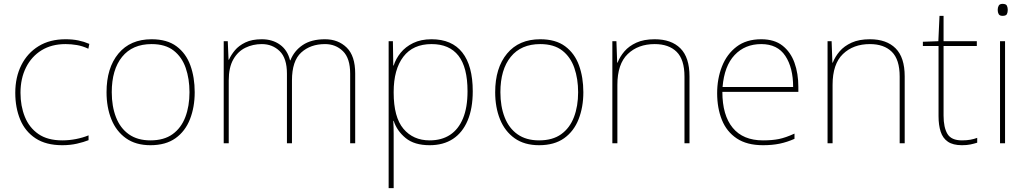

<svg xmlns="http://www.w3.org/2000/svg" viewBox="-20 -741 5309 993"><path d="M302 10Q218 10 164 -25.5Q110 -61 84.5 -122.5Q59 -184 59 -261Q59 -342 90.5 -404.5Q122 -467 180 -502.5Q238 -538 319 -538Q355 -538 384.5 -532Q414 -526 442 -514L437 -489Q407 -503 377.5 -508Q348 -513 319 -513Q247 -513 195 -481Q143 -449 114.5 -392Q86 -335 86 -261Q86 -193 108.5 -137Q131 -81 178.5 -48Q226 -15 302 -15Q338 -15 373.5 -22Q409 -29 438 -41V-16Q413 -6 378 2Q343 10 302 10Z M758 10Q682 10 631.5 -26Q581 -62 556 -124Q531 -186 531 -264Q531 -390 592.5 -464Q654 -538 764 -538Q844 -538 893 -501.5Q942 -465 964.5 -403Q987 -341 987 -264Q987 -187 962.5 -124.5Q938 -62 887.5 -26Q837 10 758 10ZM758 -15Q828 -15 872.5 -47Q917 -79 938.5 -135.5Q960 -192 960 -264Q960 -333 940.5 -389.5Q921 -446 878 -479.5Q835 -513 764 -513Q665 -513 611.5 -447Q558 -381 558 -264Q558 -191 580 -134.5Q602 -78 646.5 -46.5Q691 -15 758 -15Z M1137 0V-528H1158L1162 -432H1164Q1175 -457 1195 -481Q1215 -505 1249 -521.5Q1283 -538 1334 -538Q1389 -538 1428 -510Q1467 -482 1480 -429H1482Q1501 -478 1545.5 -508Q1590 -538 1661 -538Q1729 -538 1773 -495Q1817 -452 1817 -361V0H1791V-360Q1791 -440 1753.5 -476.5Q1716 -513 1661 -513Q1586 -513 1538 -469.5Q1490 -426 1490 -325V0H1464V-360Q1464 -440 1426.5 -476.5Q1389 -513 1334 -513Q1288 -513 1249 -494Q1210 -475 1186.5 -433.5Q1163 -392 1163 -325V0Z M1990 232V-528H2012L2014 -402H2016Q2027 -437 2052 -468Q2077 -499 2117 -518.5Q2157 -538 2212 -538Q2317 -538 2371 -469.5Q2425 -401 2425 -269Q2425 -180 2398.5 -117.5Q2372 -55 2322.5 -22.5Q2273 10 2202 10Q2123 10 2078 -27Q2033 -64 2016 -116H2014Q2016 -82 2016 -49.5Q2016 -17 2016 15V232ZM2202 -15Q2264 -15 2307.5 -43.5Q2351 -72 2374.5 -128.5Q2398 -185 2398 -269Q2398 -393 2351 -453Q2304 -513 2212 -513Q2116 -513 2066 -447.5Q2016 -382 2016 -265V-262Q2016 -135 2066.5 -75Q2117 -15 2202 -15Z M2768 10Q2692 10 2641.5 -26Q2591 -62 2566 -124Q2541 -186 2541 -264Q2541 -390 2602.5 -464Q2664 -538 2774 -538Q2854 -538 2903 -501.5Q2952 -465 2974.5 -403Q2997 -341 2997 -264Q2997 -187 2972.5 -124.5Q2948 -62 2897.5 -26Q2847 10 2768 10ZM2768 -15Q2838 -15 2882.5 -47Q2927 -79 2948.5 -135.5Q2970 -192 2970 -264Q2970 -333 2950.5 -389.5Q2931 -446 2888 -479.5Q2845 -513 2774 -513Q2675 -513 2621.5 -447Q2568 -381 2568 -264Q2568 -191 2590 -134.5Q2612 -78 2656.5 -46.5Q2701 -15 2768 -15Z M3147 0V-528H3168L3172 -417H3174Q3186 -448 3209.5 -475.5Q3233 -503 3271.5 -520.5Q3310 -538 3366 -538Q3452 -538 3499 -491Q3546 -444 3546 -346V0H3520V-345Q3520 -433 3479.5 -473Q3439 -513 3366 -513Q3280 -513 3226.5 -461.5Q3173 -410 3173 -302V0Z M3926 10Q3843 10 3790.5 -25Q3738 -60 3713.5 -121Q3689 -182 3689 -259Q3689 -334 3714 -397.5Q3739 -461 3789.5 -499.5Q3840 -538 3917 -538Q3985 -538 4027 -505Q4069 -472 4089 -416.5Q4109 -361 4109 -291V-266H3716Q3716 -145 3769.5 -80Q3823 -15 3926 -15Q3974 -15 4008.5 -22Q4043 -29 4089 -50V-23Q4051 -6 4012.5 2Q3974 10 3926 10ZM3717 -291H4082Q4082 -391 4041.5 -452Q4001 -513 3917 -513Q3833 -513 3779.5 -456.5Q3726 -400 3717 -291Z M4260 0V-528H4281L4285 -417H4287Q4299 -448 4322.5 -475.5Q4346 -503 4384.5 -520.5Q4423 -538 4479 -538Q4565 -538 4612 -491Q4659 -444 4659 -346V0H4633V-345Q4633 -433 4592.5 -473Q4552 -513 4479 -513Q4393 -513 4339.5 -461.5Q4286 -410 4286 -302V0Z M4955 10Q4909 10 4882.5 -8Q4856 -26 4845 -60Q4834 -94 4834 -140V-503H4753V-525L4833 -528L4839 -659H4860V-528H5032V-503H4860V-143Q4860 -82 4880 -48.5Q4900 -15 4955 -15Q4980 -15 4999 -18.5Q5018 -22 5034 -28V-3Q5018 2 4999.5 6Q4981 10 4955 10Z M5152 0V-528H5178V0ZM5165 -659Q5150 -659 5145 -668Q5140 -677 5140 -690Q5140 -702 5145 -711.5Q5150 -721 5165 -721Q5183 -721 5187.5 -711.5Q5192 -702 5192 -690Q5192 -677 5187.5 -668Q5183 -659 5165 -659Z"/></svg>

Font: Noto Sans Symbols Thin
Style: Regular
Weight: 250
Version: Version 2.002